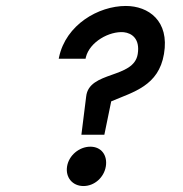

<svg xmlns="http://www.w3.org/2000/svg" viewBox="-20 -619 615 644"><path d="M330 -167 353 -279C428 -311 512 -331 530 -438C549 -549 478 -599 402 -599C310 -599 201 -536 178 -427L177 -422H267L268 -427C281 -479 347 -515 395 -511C423 -508 450 -488 442 -438C429 -354 278 -382 269 -295L253 -167ZM205 -61C199 -24 223 5 260 5C297 5 329 -24 335 -61C341 -98 320 -127 283 -127C246 -127 211 -98 205 -61Z"/></svg>

Font: Charger Monospace
Style: Regular
Weight: 400
Designer: Jasper
Foundry: Cannot Into Space Fonts
Version: Version 0.980